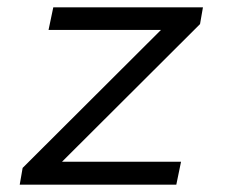

<svg xmlns="http://www.w3.org/2000/svg" viewBox="-20 -506 640 526"><path d="M34 0H463L476 -63H150L528 -440L536 -486H126L113 -424H421L42 -46L34 0Z"/></svg>

Font: Source Code Variable
Style: Italic
Weight: 400
Italic angle: -11°
Monospace: yes
Designer: Paul D. Hunt, Teo Tuominen
Foundry: Adobe Systems Incorporated
Version: Version 1.005;PS 1.0;hotconv 16.6.54;makeotf.lib2.5.65590